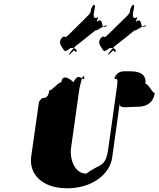

<svg xmlns="http://www.w3.org/2000/svg" viewBox="-20 -1209 854 1034"><path d="M322 -942C311 -961 294 -976 309 -1000C333 -1024 283 -981 309 -1003C342 -1029 316 -990 351 -1023C375 -1047 419 -1090 443 -1114C486 -1155 455 -1141 482 -1182C506 -1206 461 -1158 485 -1182C507 -1188 463 -1106 500 -1112C524 -1136 486 -1074 510 -1098C543 -1108 517 -1046 553 -1069C577 -1093 529 -1042 553 -1066C564 -1090 487 -1033 497 -1046C521 -1070 368 -942 392 -966C392 -966 334 -905 356 -916C380 -940 379 -942 387 -929C399 -929 394 -956 359 -950C332 -929 328 -932 322 -942ZM533 -942C522 -961 505 -976 520 -1000C544 -1024 494 -981 520 -1003C553 -1029 527 -990 562 -1023C586 -1047 631 -1090 655 -1114C698 -1155 666 -1141 693 -1182C717 -1206 672 -1158 696 -1182C718 -1188 674 -1106 711 -1112C735 -1136 696 -1074 720 -1098C753 -1108 728 -1046 764 -1069C788 -1093 740 -1042 764 -1066C775 -1090 698 -1033 708 -1046C732 -1070 579 -942 603 -966C603 -966 545 -905 567 -916C591 -940 590 -942 598 -929C610 -929 605 -956 570 -950C543 -929 539 -932 533 -942ZM683 -825C642 -825 612 -832 596 -784C596 -784 606 -843 598 -785C607 -776 619 -804 608 -728L563 -408C548 -304 522 -332 445 -274C376 -274 356 -362 362 -408L407 -728C410 -746 430 -834 433 -785C433 -785 442 -842 434 -784C424 -774 402 -824 376 -766C376 -766 318 -824 310 -766C292 -766 254 -714 246 -724C241 -690 231 -681 208 -681C194 -672 189 -652 191 -668L148 -366C135 -271 207 -195 342 -195C477 -195 572 -272 584 -360L625 -654C620 -621 658 -634 721 -634C773 -634 807 -659 814 -710C804 -700 781 -758 763 -758C772 -822 706 -825 683 -825Z"/></svg>

Font: Hussar Przerywany
Style: Obl
Weight: 400
Foundry: Cannot Into Space Fonts
Version: Version 0.982